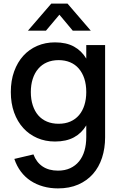

<svg xmlns="http://www.w3.org/2000/svg" viewBox="-20 -790 673 1065"><path d="M135 -620 264.5 -770H354.5L483.5 -620H383.5L309.5 -708.5L235 -620ZM285 -555Q348 -555 390.5 -531.5Q433 -508 458.5 -465V-540H563V-28.5Q563 33 546 85Q529 137 495.8 174.8Q462.5 212.5 413.8 233.8Q365 255 301.5 255Q258 255 219.8 244.2Q181.5 233.5 150.2 213Q119 192.5 96 162Q73 131.5 59.5 91.5L165.5 66.5Q182 110.5 216.5 133.5Q251 156.5 301.5 156.5Q340 156.5 369.2 143Q398.5 129.5 418.5 105Q438.5 80.5 448.5 46.2Q458.5 12 458.5 -30V-94.5Q433 -51.5 390.2 -28.2Q347.5 -5 285 -5Q231.5 -5 186.5 -24.5Q141.5 -44 109 -79.8Q76.5 -115.5 58.2 -166.2Q40 -217 40 -279.5Q40 -343 58.5 -394Q77 -445 109.5 -480.8Q142 -516.5 187 -535.8Q232 -555 285 -555ZM305 -103.5Q342 -103.5 370.5 -116Q399 -128.5 418.5 -151.5Q438 -174.5 448.2 -207Q458.5 -239.5 458.5 -279.5Q458.5 -321 447.8 -353.8Q437 -386.5 417.2 -409.5Q397.5 -432.5 369 -444.5Q340.5 -456.5 305 -456.5Q269 -456.5 240.2 -444Q211.5 -431.5 191.8 -408.2Q172 -385 161.5 -352.2Q151 -319.5 151 -279.5Q151 -238.5 161.8 -205.8Q172.5 -173 192.2 -150.2Q212 -127.5 240.5 -115.5Q269 -103.5 305 -103.5Z"/></svg>

Font: Vela Sans SemBd
Style: Regular
Weight: 600
Designer: Principal design: Mikhail Sharanda - project Manrope.
Design modification: Ravid Balaliev
Foundry: Mikhail Sharanda
Version: Version 1.001